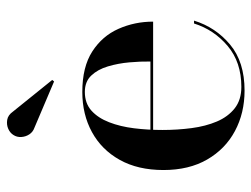

<svg xmlns="http://www.w3.org/2000/svg" viewBox="-108 -626 743 568"><g transform="rotate(-90 264.0 -341.5)"><path d="M280.5 10Q214 10 160.8 -18.5Q107.5 -47 76.5 -100.8Q45.5 -154.5 45.5 -230Q45.5 -305.5 75.5 -359.2Q105.5 -413 157.8 -441.5Q210 -470 276.5 -470Q350.5 -470 396.2 -440.5Q442 -411 463.2 -363Q484.5 -315 484.5 -260.5H112.5V-268.5H366.5Q367 -297.5 364 -331Q361 -364.5 352 -394.5Q343 -424.5 325 -443.5Q307 -462.5 276.5 -462.5Q243 -462.5 221.2 -443Q199.5 -423.5 186.8 -390.5Q174 -357.5 169 -316.8Q164 -276 164 -233Q164 -188.5 169.5 -146.8Q175 -105 189 -72Q203 -39 228 -19.2Q253 0.5 291.5 0.5Q364.5 0.5 412.5 -40Q460.5 -80.5 479 -139.5H487.5Q468 -76 416.8 -33Q365.5 10 280.5 10ZM307.5 -553.5 171 -611.5Q158 -616 151 -626.8Q144 -637.5 143.2 -650.5Q142.5 -663.5 149 -673.5Q155 -683.5 167.2 -689Q179.5 -694.5 193.8 -692.2Q208 -690 218.5 -675L312 -559Z"/></g></svg>

Font: BodoniModa_28ptMedium
Style: Regular
Weight: 500
Designer: Owen Earl
Foundry: indestructible type
Version: Version 2.004